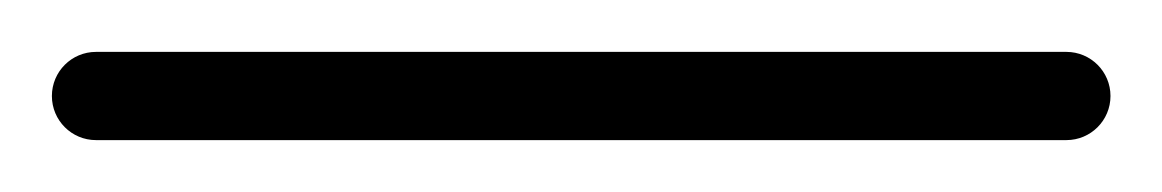

<svg xmlns="http://www.w3.org/2000/svg" viewBox="-40 221 448 74"><path d="M371 241H-3C-12.4 241 -20 248.6 -20 258C-20 267.4 -12.4 275 -3 275H371C380.4 275 388 267.4 388 258C388 248.6 380.4 241 371 241Z"/></svg>

Font: LetsTrace
Style: basic
Weight: 500
Version: Version 002.000